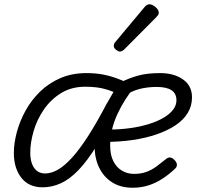

<svg xmlns="http://www.w3.org/2000/svg" viewBox="-20 -862 931 901"><path d="M45 -144Q45 -190 59 -242Q73 -294 100 -343Q127 -392 168 -432Q209 -472 263.5 -495.5Q318 -519 386 -519Q427 -519 462 -512.5Q497 -506 533 -492.5Q569 -479 613 -456Q564 -398 530.5 -325.5Q497 -253 497 -178Q497 -135 512 -105.5Q527 -76 552.5 -61Q578 -46 609 -46Q642 -46 667.5 -55.5Q693 -65 715 -81.5Q737 -98 757 -114Q768 -124 778 -123Q788 -122 797 -113Q808 -103 810 -91.5Q812 -80 801 -70Q774 -44 742.5 -23.5Q711 -3 676.5 8Q642 19 602 19Q546 19 506 -6.5Q466 -32 445 -76Q424 -120 424 -176Q424 -228 441.5 -281.5Q459 -335 485 -382.5Q511 -430 535 -465L543 -416Q512 -433 473.5 -444Q435 -455 380 -455Q315 -455 266.5 -425Q218 -395 185.5 -347.5Q153 -300 137.5 -246Q122 -192 122 -145Q122 -116 130 -94Q138 -72 153.5 -60Q169 -48 192 -48Q220 -48 250.5 -65Q281 -82 316.5 -120.5Q352 -159 393 -222.5Q434 -286 482 -378L533 -366Q481 -255 435.5 -181Q390 -107 348 -63.5Q306 -20 264.5 -1.5Q223 17 180 17Q115 17 80 -28Q45 -73 45 -144ZM881 -405Q881 -365 861 -332Q841 -299 803.5 -274Q766 -249 715 -231.5Q664 -214 602.5 -205Q541 -196 471 -196L489 -254Q544 -254 592.5 -261Q641 -268 680.5 -280.5Q720 -293 748.5 -310Q777 -327 792.5 -347.5Q808 -368 808 -391Q808 -423 785 -438.5Q762 -454 715 -454Q672 -454 635 -444.5Q598 -435 560 -410L547 -476Q587 -496 629 -507.5Q671 -519 732 -519Q796 -519 838.5 -489.5Q881 -460 881 -405ZM542 -620Q535 -620 524.5 -628.5Q514 -637 514 -646Q514 -652 516 -657Q518 -662 523 -667L656 -826Q663 -835 669 -838.5Q675 -842 682 -842Q690 -842 700 -836Q710 -830 717.5 -821Q725 -812 725 -802Q725 -796 722 -791.5Q719 -787 714 -782L566 -633Q554 -620 542 -620Z"/></svg>

Font: Playwrite RO Light
Style: Regular
Weight: 300
Version: Version 1.002